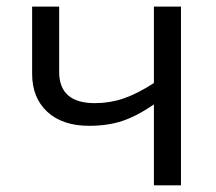

<svg xmlns="http://www.w3.org/2000/svg" viewBox="-20 -555 648 575"><path d="M157.2 -535.2V-339.8Q157.2 -246.1 264.2 -246.1Q308.6 -246.1 349.1 -259.8Q389.6 -273.4 440.9 -306.2V-535.2H522V0H440.9V-242.2Q389.6 -207 345.9 -192.6Q302.2 -178.2 247.1 -178.2Q167 -178.2 121.6 -220.2Q76.2 -262.2 76.2 -334V-535.2Z"/></svg>

Font: WebKoruri
Style: Regular
Weight: 400
Foundry: lindwurm / mohemohe
Version: Version 1.00